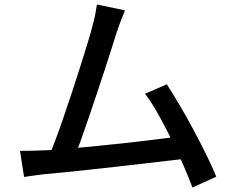

<svg xmlns="http://www.w3.org/2000/svg" viewBox="-20 -795 1040 854"><path d="M536 -749Q528 -729 518.5 -705Q509 -681 498 -648Q490 -622 476 -578Q462 -534 444.5 -480.5Q427 -427 408 -370.5Q389 -314 371 -261Q353 -208 337.5 -165Q322 -122 311 -97L195 -93Q208 -123 225.5 -169.5Q243 -216 262 -271.5Q281 -327 300.5 -385.5Q320 -444 337 -498.5Q354 -553 368 -598Q382 -643 389 -671Q399 -707 403.5 -730Q408 -753 411 -775ZM722 -420Q748 -380 779.5 -326.5Q811 -273 842 -215Q873 -157 899.5 -103Q926 -49 942 -9L836 39Q820 -4 795.5 -60.5Q771 -117 741.5 -177Q712 -237 682 -290Q652 -343 625 -378ZM169 -126Q204 -127 254.5 -131Q305 -135 363 -141Q421 -147 482 -153Q543 -159 600.5 -166Q658 -173 707 -179Q756 -185 789 -190L815 -90Q779 -86 727.5 -80Q676 -74 616 -67Q556 -60 493 -53Q430 -46 370.5 -39.5Q311 -33 260.5 -28Q210 -23 175 -20Q156 -18 133 -14.5Q110 -11 87 -8L69 -124Q93 -124 120 -124.5Q147 -125 169 -126Z"/></svg>

Font: Noto Sans JP Thin Medium
Style: Regular
Weight: 500
Version: Version 2.004-H2;hotconv 1.0.118;makeotfexe 2.5.65603